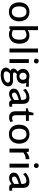

<svg xmlns="http://www.w3.org/2000/svg" viewBox="2120 -2982 1107 5388"><g transform="rotate(90 2674.0 -287.5)"><path d="M45 -270Q45 -353 75 -418Q105 -483 165 -521Q225 -559 312 -559Q399 -559 459 -519.5Q519 -480 549 -415Q579 -350 579 -272Q579 -194 549 -128.5Q519 -63 459 -23.5Q399 16 312 16Q225 16 165 -22Q105 -60 75 -125Q45 -190 45 -270ZM468 -271Q468 -366 428.5 -421Q389 -476 313 -476Q236 -476 197 -421Q158 -366 158 -271Q158 -175 197 -120.5Q236 -66 313 -66Q389 -66 428.5 -120.5Q468 -175 468 -271Z M1206 -281Q1206 -183 1171 -116.5Q1136 -50 1076.5 -17.5Q1017 15 943 15Q868 15 804 -28L789 1H716V-800H826V-512Q893 -559 972 -559Q1041 -559 1094 -526.5Q1147 -494 1176.5 -431.5Q1206 -369 1206 -281ZM1093 -281Q1093 -384 1056 -430Q1019 -476 963 -476Q923 -476 891.5 -465Q860 -454 826 -429V-96Q875 -67 933 -67Q1015 -67 1054 -123Q1093 -179 1093 -281Z M1342 -800H1452V0H1342Z M1625 -752Q1625 -780 1645 -800.5Q1665 -821 1693 -821Q1721 -821 1741 -800.5Q1761 -780 1761 -752Q1761 -725 1741 -705Q1721 -685 1693 -685Q1665 -685 1645 -705Q1625 -725 1625 -752ZM1638 -543H1748V0H1638Z M2413 -461 2301 -473Q2326 -432 2326 -380Q2326 -331 2303 -290Q2280 -249 2233.5 -224Q2187 -199 2119 -199Q2085 -199 2058 -205Q2034 -185 2023 -169.5Q2012 -154 2012 -138Q2012 -117 2026.5 -108Q2041 -99 2075 -99H2240Q2318 -99 2361 -63Q2404 -27 2404 33Q2404 92 2363.5 141Q2323 190 2253 218Q2183 246 2096 246Q1980 246 1928.5 205Q1877 164 1877 104Q1877 64 1898 33Q1919 2 1962 -30Q1904 -56 1904 -114Q1904 -144 1924 -171.5Q1944 -199 1988 -233Q1951 -258 1931.5 -296Q1912 -334 1912 -378Q1912 -427 1935 -468Q1958 -509 2005 -534Q2052 -559 2119 -559Q2171 -559 2213 -543H2413ZM2219 -379Q2219 -425 2192.5 -453Q2166 -481 2119 -481Q2074 -481 2047 -453Q2020 -425 2020 -379Q2020 -333 2047 -305Q2074 -277 2119 -277Q2165 -277 2192 -305Q2219 -333 2219 -379ZM2219 -14H2061H2048Q1982 41 1982 96Q1982 132 2011.5 148Q2041 164 2096 164Q2153 164 2199.5 147Q2246 130 2272.5 103Q2299 76 2299 49Q2299 -14 2219 -14Z M2977 -2Q2950 5 2932 8Q2914 11 2891 11Q2851 11 2824.5 -4.5Q2798 -20 2789 -58Q2744 -24 2701 -6Q2658 12 2613 12Q2549 12 2508 -25.5Q2467 -63 2467 -119Q2467 -173 2496 -207.5Q2525 -242 2576.5 -264Q2628 -286 2721 -313L2785 -331V-361Q2785 -413 2763.5 -443.5Q2742 -474 2695 -474Q2648 -474 2604.5 -454Q2561 -434 2506 -382L2470 -454Q2588 -559 2723 -559Q2811 -559 2853 -512Q2895 -465 2895 -355V-112Q2895 -90 2903 -80.5Q2911 -71 2929 -71Q2946 -71 2971 -80ZM2643 -70Q2675 -70 2709 -85.5Q2743 -101 2785 -132V-262L2738 -248Q2648 -220 2612.5 -194.5Q2577 -169 2577 -130Q2577 -99 2594.5 -84.5Q2612 -70 2643 -70Z M3403 -24Q3347 11 3280 11Q3190 11 3146 -35.5Q3102 -82 3102 -169V-461H3017V-508L3113 -539L3146 -674H3212V-543H3372V-461H3212V-190Q3212 -127 3232 -99.5Q3252 -72 3297 -72Q3320 -73 3340 -79Q3360 -85 3384 -98Z M3478 -270Q3478 -353 3508 -418Q3538 -483 3598 -521Q3658 -559 3745 -559Q3832 -559 3892 -519.5Q3952 -480 3982 -415Q4012 -350 4012 -272Q4012 -194 3982 -128.5Q3952 -63 3892 -23.5Q3832 16 3745 16Q3658 16 3598 -22Q3538 -60 3508 -125Q3478 -190 3478 -270ZM3901 -271Q3901 -366 3861.5 -421Q3822 -476 3746 -476Q3669 -476 3630 -421Q3591 -366 3591 -271Q3591 -175 3630 -120.5Q3669 -66 3746 -66Q3822 -66 3861.5 -120.5Q3901 -175 3901 -271Z M4447 -454Q4398 -454 4355 -441Q4312 -428 4259 -391V0H4149V-543H4233L4252 -473Q4302 -520 4348.5 -539Q4395 -558 4447 -558Z M4559 -752Q4559 -780 4579 -800.5Q4599 -821 4627 -821Q4655 -821 4675 -800.5Q4695 -780 4695 -752Q4695 -725 4675 -705Q4655 -685 4627 -685Q4599 -685 4579 -705Q4559 -725 4559 -752ZM4572 -543H4682V0H4572Z M5334 -2Q5307 5 5289 8Q5271 11 5248 11Q5208 11 5181.5 -4.5Q5155 -20 5146 -58Q5101 -24 5058 -6Q5015 12 4970 12Q4906 12 4865 -25.5Q4824 -63 4824 -119Q4824 -173 4853 -207.5Q4882 -242 4933.5 -264Q4985 -286 5078 -313L5142 -331V-361Q5142 -413 5120.5 -443.5Q5099 -474 5052 -474Q5005 -474 4961.5 -454Q4918 -434 4863 -382L4827 -454Q4945 -559 5080 -559Q5168 -559 5210 -512Q5252 -465 5252 -355V-112Q5252 -90 5260 -80.5Q5268 -71 5286 -71Q5303 -71 5328 -80ZM5000 -70Q5032 -70 5066 -85.5Q5100 -101 5142 -132V-262L5095 -248Q5005 -220 4969.5 -194.5Q4934 -169 4934 -130Q4934 -99 4951.5 -84.5Q4969 -70 5000 -70Z"/></g></svg>

Font: Martel Sans SemiBold
Style: Regular
Weight: 600
Designer: Dan Reynolds and Mathieu Réguer
Foundry: Dan Reynolds and Mathieu Réguer
Version: Version 1.002; ttfautohint (v1.1) -l 5 -r 5 -G 72 -x 0 -D la